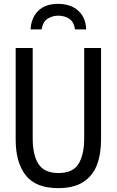

<svg xmlns="http://www.w3.org/2000/svg" viewBox="-20 -962 603 992"><path d="M281 10Q165 10 113 -56Q61 -122 61 -241V-714H149V-245Q149 -161 179 -114.5Q209 -68 282 -68Q358 -68 386.5 -116.5Q415 -165 415 -246V-714H502V-240Q502 -164 480 -108Q458 -52 409 -21Q360 10 281 10ZM279 -942Q347 -942 385.5 -905.5Q424 -869 425 -810H368Q361 -851 336.5 -866Q312 -881 281 -881Q252 -881 227 -866Q202 -851 195 -810H138Q141 -870 177.5 -906Q214 -942 279 -942Z"/></svg>

Font: Noto Sans Mono SemiCondensed
Style: Regular
Weight: 400
Width: 4
Designer: Monotype Design Team
Foundry: Monotype Imaging Inc.
Version: Version 2.014